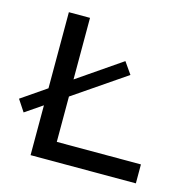

<svg xmlns="http://www.w3.org/2000/svg" viewBox="-132 -745 835 842"><g transform="rotate(15 286.0 -324.5)"><path d="M175 -649V-86H557V0H79V-649ZM374 -506 411 -453 1 -173 -34 -226Z"/></g></svg>

Font: Syne Med Modified
Style: Regular
Weight: 500
Designer: Lucas Descroix
Foundry: Bonjour Monde
Version: Version 2.200